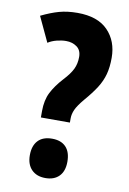

<svg xmlns="http://www.w3.org/2000/svg" viewBox="-84 -776 565 841"><g transform="rotate(10 198.5 -355.5)"><path d="M192 -724Q282 -724 327.5 -677Q373 -630 373 -556Q373 -514 364.5 -482.5Q356 -451 337 -421Q318 -391 286 -354Q260 -323 251 -303Q242 -283 242 -264V-245H113V-273Q113 -322 130.5 -356.5Q148 -391 181 -427Q209 -457 220.5 -481Q232 -505 232 -535Q232 -565 212 -579.5Q192 -594 164 -594Q145 -594 123 -588.5Q101 -583 84 -572L32 -683Q75 -704 111 -714Q147 -724 192 -724ZM178 13Q139 13 116.5 -10Q94 -33 94 -74Q94 -116 115.5 -139Q137 -162 178 -162Q218 -162 239.5 -139.5Q261 -117 261 -74Q261 -32 239 -9.5Q217 13 178 13Z"/></g></svg>

Font: Noto Sans Malayalam ExtraCondensed ExtraBold
Style: Regular
Weight: 800
Width: 2
Designer: Jelle Bosma - Monotype Design Team
Foundry: Monotype Imaging Inc.
Version: Version 2.104; ttfautohint (v1.8.4.7-5d5b)